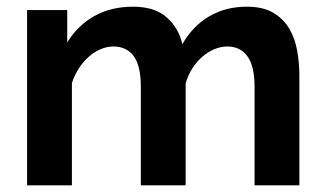

<svg xmlns="http://www.w3.org/2000/svg" viewBox="-20 -554 971 574"><path d="M875 0H741V-294Q741 -357 719.5 -386Q698 -415 660 -415Q640 -415 621 -407Q602 -399 585 -384.5Q568 -370 555 -349.5Q542 -329 535 -305V0H401V-294Q401 -358 379.5 -386.5Q358 -415 319 -415Q300 -415 281 -407Q262 -399 245.5 -384.5Q229 -370 216 -350Q203 -330 195 -306V0H61V-524H181V-427Q212 -478 262 -506Q312 -534 378 -534Q443 -534 479 -501.5Q515 -469 525 -422Q557 -477 606 -505.5Q655 -534 718 -534Q767 -534 797.5 -515.5Q828 -497 845 -468Q862 -439 868.5 -402Q875 -365 875 -328Z"/></svg>

Font: Rising Sun
Style: Bold
Weight: 700
Designer: Matt McInerney, Pablo Impallari, Rodrigo Fuenzalida (Raleway font), Stephen Hutchings (Greek), Cristiano Sobral (main ch
Foundry: The Rising Sun Project Authors
Version: Version 4.327; ttfautohint (v1.8.4.7-5d5b-dirty)